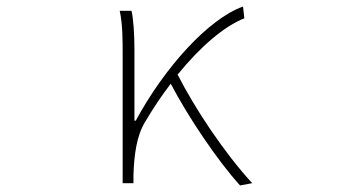

<svg xmlns="http://www.w3.org/2000/svg" viewBox="-20 -560 1040 587"><path d="M714 7 751 0C664 -95 576 -228 523 -332C594 -419 666 -480 727 -504L723 -540C618 -503 483 -354 395 -191H391V-409C391 -453 388 -503 382 -527H346C355 -486 355 -438 355 -396V0H388V-24C390 -85 397 -144 424 -188C449 -230 475 -269 502 -304C555 -203 644 -70 714 7Z"/></svg>

Font: Harano Aji Gothic CN ExtraLight
Style: Regular
Weight: 250
Foundry: Masamichi Hosoda
Version: HaranoAjiGothicCN-ExtraLight version 20230610;ttx 4.39.4